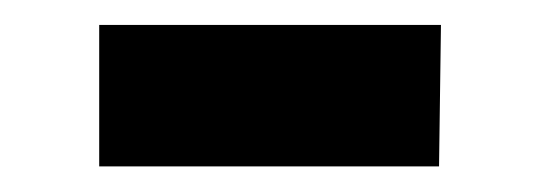

<svg xmlns="http://www.w3.org/2000/svg" viewBox="-20 -752 422 150"><path d="M57.5 -622V-732.5H324.5L323 -622Z"/></svg>

Font: Spline Sans
Style: Regular
Weight: 400
Designer: Eben Sorkin, Mirko Velimirovic
Foundry: Sorkin Type
Version: Version 1.001